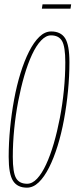

<svg xmlns="http://www.w3.org/2000/svg" viewBox="-20 -855 348 885"><path d="M104 10Q60 10 40 -21.5Q20 -53 20 -132Q20 -196 26.5 -263.5Q33 -331 45 -396Q57 -461 74.5 -517.5Q92 -574 114 -617.5Q136 -661 161.5 -685.5Q187 -710 216 -710Q260 -710 280 -679Q300 -648 300 -568Q300 -504 293.5 -436.5Q287 -369 275 -304Q263 -239 245.5 -182.5Q228 -126 206 -82.5Q184 -39 158.5 -14.5Q133 10 104 10ZM105 -8Q129 -8 151 -31.5Q173 -55 192.5 -97Q212 -139 228 -194Q244 -249 256 -311.5Q268 -374 274.5 -439.5Q281 -505 281 -568Q281 -640 266 -666Q251 -692 215 -692Q192 -692 169.5 -668.5Q147 -645 127.5 -603Q108 -561 92 -506Q76 -451 64 -388.5Q52 -326 45.5 -260.5Q39 -195 39 -132Q39 -60 54 -34Q69 -8 105 -8ZM173 -815 176 -835H308L305 -815Z"/></svg>

Font: Georama ExtraCondensed Thin
Style: Italic
Weight: 100
Width: 2
Italic angle: -9°
Designer: Jean-Baptiste Levee
Foundry: Production Type
Version: Version 1.001